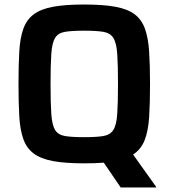

<svg xmlns="http://www.w3.org/2000/svg" viewBox="-20 -716 747 851"><path d="M353 8Q269 8 215 -2Q161 -12 129.5 -35.5Q98 -59 83.5 -99.5Q69 -140 65.5 -200Q62 -260 62 -344Q62 -428 65.5 -488Q69 -548 83.5 -588.5Q98 -629 129.5 -652.5Q161 -676 215 -686Q269 -696 353 -696Q437 -696 491.5 -686Q546 -676 577 -652.5Q608 -629 622.5 -588.5Q637 -548 641 -488Q645 -428 645 -344Q645 -258 641 -196.5Q637 -135 621 -94.5Q605 -54 570 -31L672 112V115H515L440 5Q403 8 353 8ZM353 -108Q407 -108 437.5 -113Q468 -118 482 -139.5Q496 -161 499.5 -209Q503 -257 503 -344Q503 -431 499.5 -479Q496 -527 482 -548.5Q468 -570 437.5 -575Q407 -580 353 -580Q299 -580 268.5 -575Q238 -570 224.5 -548.5Q211 -527 207.5 -479Q204 -431 204 -344Q204 -257 207.5 -209Q211 -161 224.5 -139.5Q238 -118 268.5 -113Q299 -108 353 -108Z"/></svg>

Font: Saira SemiBold
Style: Regular
Weight: 600
Designer: Hector Gatti with collaboration of the Omnibus-Type team
Foundry: Omnibus-Type
Version: Version 1.100; ttfautohint (v1.8.3)